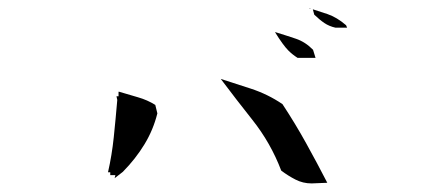

<svg xmlns="http://www.w3.org/2000/svg" viewBox="-20 -690 1040 454"><path d="M645 -286.6Q661.1 -274.4 678.7 -265.4Q696.3 -256.3 716.8 -256.3L753.9 -257.8Q730 -304.2 704.3 -350.6Q678.7 -397 647.9 -443.8Q613.3 -467.3 572.8 -480.5L502 -503.4Q539.1 -454.1 576.7 -406.7Q620.1 -352.1 645 -286.6ZM240.7 -275.9H252.9L251 -268.6L270.5 -283.7Q300.8 -314.5 321.8 -349.1Q342.3 -382.8 352.1 -421.9L347.2 -441.9Q328.6 -453.6 306.2 -460Q283.7 -466.3 261.7 -473.1H260.3V-462.4H255.4L257.3 -453.6Q253.4 -407.7 249 -365.5Q244.6 -323.2 235.4 -282.7H240.7ZM630.4 -613.8Q649.4 -583 662.1 -570.3Q671.4 -561 683.6 -553.2H726.1L720.2 -572.3Q702.1 -590.8 679.7 -598.4Q657.2 -606 631.8 -613.8ZM723.1 -655.3Q735.8 -643.1 747.1 -635.5Q758.3 -627.9 773.4 -624.5H800.8L798.3 -630.4Q776.9 -648.9 754.4 -656.7Q737.3 -662.6 719.7 -668ZM711.9 -669.4H715.3Q713.4 -669.9 711.4 -670.4Z"/></svg>

Font: Bakudai
Style: ExtraLight
Weight: 200
Version: Version 1.48